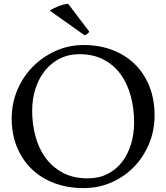

<svg xmlns="http://www.w3.org/2000/svg" viewBox="-20 -953 853 985"><path d="M437 -792Q437 -788 436 -787Q425 -775 414 -772L236 -898Q236 -899 238 -901Q246 -906 258 -911.5Q270 -917 282.5 -922Q295 -927 308 -930Q321 -933 330 -933ZM40 -345Q40 -423 69 -491.5Q98 -560 148.5 -611Q199 -662 266 -692Q333 -722 409 -722Q491 -722 558 -696Q625 -670 673 -622.5Q721 -575 747 -508.5Q773 -442 773 -361Q773 -283 744.5 -215Q716 -147 667 -96.5Q618 -46 551.5 -17Q485 12 409 12Q327 12 259 -13.5Q191 -39 142.5 -86Q94 -133 67 -198.5Q40 -264 40 -345ZM430 -38Q487 -38 531.5 -60.5Q576 -83 606 -122Q636 -161 652 -213Q668 -265 668 -325Q668 -396 651 -459.5Q634 -523 599.5 -571Q565 -619 512 -647Q459 -675 388 -675Q331 -675 286 -652Q241 -629 209.5 -589Q178 -549 161.5 -496.5Q145 -444 145 -384Q145 -318 161.5 -255.5Q178 -193 212.5 -145Q247 -97 301 -67.5Q355 -38 430 -38Z"/></svg>

Font: Lusitana
Style: Regular
Weight: 400
Designer: Ana Paula Megda
Foundry: Ana Paula Megda
Version: Version 1.000; ttfautohint (v1.1) -l 8 -r 50 -G 200 -x 14 -D